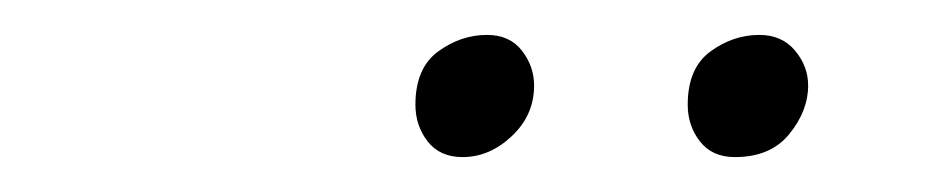

<svg xmlns="http://www.w3.org/2000/svg" viewBox="-20 -725 536 110"><path d="M245 -635Q232 -635 225 -644Q218 -653 218 -665Q218 -686 231 -695.5Q244 -705 259 -705Q272 -705 279 -696Q286 -687 286 -676Q286 -659 273.2 -647Q260.5 -635 245 -635ZM401 -635Q388 -635 381 -644Q374 -653 374 -665Q374 -686 387 -695.5Q400 -705 415 -705Q428 -705 435.5 -696Q443 -687 443 -676Q443 -661.5 432.2 -648.2Q421.5 -635 401 -635Z"/></svg>

Font: Argentum Sans ExtraLight
Style: Italic
Weight: 200
Italic angle: -11°
Designer: Julieta Ulanovsky (font), Cristiano Sobral (main changes and remaster)
Foundry: Julieta Ulanovsky (font), Cristiano Sobral (main changes and remaster)
Version: Version 2.007;June 15, 2022;FontCreator 14.0.0.2814 64-bit; 